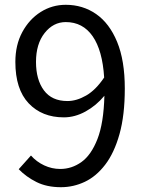

<svg xmlns="http://www.w3.org/2000/svg" viewBox="-20 -767 595 800"><path d="M130 -509Q130 -435 163 -390.5Q196 -346 261 -346Q299 -346 339 -369Q379 -392 414 -444Q407 -557 366 -616Q325 -675 254 -675Q202 -675 166 -629.5Q130 -584 130 -509ZM234 13Q175 13 132 -8.5Q89 -30 58 -62L109 -119Q132 -93 164 -78Q196 -63 231 -63Q279 -63 319.5 -92Q360 -121 386 -187.5Q412 -254 415 -368Q381 -327 336.5 -302.5Q292 -278 246 -278Q155 -278 99.5 -336.5Q44 -395 44 -509Q44 -580 73 -633.5Q102 -687 149.5 -717Q197 -747 254 -747Q325 -747 380.5 -708.5Q436 -670 468 -592.5Q500 -515 500 -398Q500 -287 478 -208.5Q456 -130 418.5 -81Q381 -32 333.5 -9.5Q286 13 234 13Z"/></svg>

Font: Chiron Sans HK TT
Style: Regular
Weight: 400
Designer: Ryoko NISHIZUKA 西塚涼子 (kana, bopomofo & ideographs); Paul D. Hunt (Latin, Greek & Cyrillic); Sandoll Communications 산돌커뮤니
Foundry: Adobe
Version: Version 2.022;hotconv 1.0.109;makeotfexe 2.5.65596